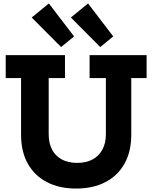

<svg xmlns="http://www.w3.org/2000/svg" viewBox="-20 -1077 879 1108"><path d="M488 -1057 633.5 -867 558.5 -805.5 389 -976ZM262 -1057 407.5 -867 332.5 -805.5 163 -976ZM497 -759H826V-626.5H737.5V-299.5Q737.5 -203 699 -133.5Q660.5 -64 589.2 -26.5Q518 11 419 11Q321 11 249.8 -26.5Q178.5 -64 140 -133.5Q101.5 -203 101.5 -299.5V-626.5H13V-759H355V-626.5H261V-303Q261 -250.5 280.5 -213.5Q300 -176.5 336.8 -156.8Q373.5 -137 425 -137Q477 -137 514 -156.8Q551 -176.5 571 -213.8Q591 -251 591 -303V-626.5H497Z"/></svg>

Font: Hepta Slab ExtraLight
Style: Bold
Weight: 700
Version: Version 1.102